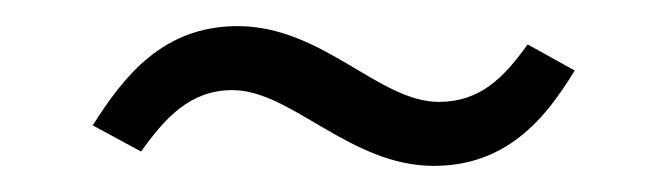

<svg xmlns="http://www.w3.org/2000/svg" viewBox="-20 -391 512 147"><path d="M312 -264C367 -264 397 -299 420 -337L384 -357C366 -332 348 -313 316 -313C270 -313 227 -371 162 -371C105 -371 75 -333 51 -295L88 -275C106 -300 125 -322 158 -322C203 -322 248 -264 312 -264Z"/></svg>

Font: FiraGO Light
Style: Regular
Weight: 300
Designer: bBox Type
Foundry: bBox Type GmbH
Version: Version 1.001;PS 001.001;hotconv 1.0.88;makeotf.lib2.5.64775